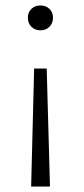

<svg xmlns="http://www.w3.org/2000/svg" viewBox="-20 -488 306 703"><path d="M95 -455.5Q108 -468 128 -468Q148 -468 161 -455.5Q174 -443 174 -423Q174 -403 161 -390Q148 -377 128 -377Q108 -377 95 -390Q82 -403 82 -423Q82 -443 95 -455.5ZM151 -237 163 195H94L105 -237Z"/></svg>

Font: EauTestSC Semilight
Style: Regular
Weight: 300
Designer: Christian Thalmann (Catharsis Fonts)
Version: Version 0.001;PS 000.001;hotconv 1.0.88;makeotf.lib2.5.64775